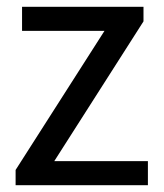

<svg xmlns="http://www.w3.org/2000/svg" viewBox="-20 -546 484 566"><path d="M26 0V-45L288 -455H45V-526H403V-483L140 -71H416V0Z"/></svg>

Font: Archivo SemiCondensed
Style: Regular
Weight: 400
Width: 4
Designer: Hector Gatti
Foundry: Omnibus-Type
Version: Version 2.001